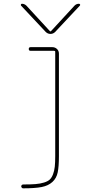

<svg xmlns="http://www.w3.org/2000/svg" viewBox="-20 -770 540 1020"><path d="M222.7 -600.6 91.8 -740.2Q89.8 -743.2 91.3 -746.6Q92.8 -750 96.7 -750Q109.4 -750 120.1 -740.2L246.1 -603.5H248H250L376 -740.2Q385.7 -750 399.4 -750Q403.3 -750 405.3 -746.6Q407.2 -743.2 404.3 -740.2L273.4 -600.6Q262.7 -589.8 248 -589.8Q233.4 -589.8 222.7 -600.6ZM104.5 210Q143.6 210 168.5 208Q193.4 206.1 213.9 199.7Q234.4 193.4 244.6 183.6Q254.9 173.8 261.7 155.8Q268.6 137.7 271 115.7Q273.4 93.8 273.4 59.6V-495.1Q273.4 -500 267.6 -500H142.6Q132.8 -500 132.8 -509.8Q132.8 -519.5 142.6 -519.5H257.8Q272.5 -519.5 282.7 -509.8Q293 -500 293 -485.4V59.6Q293 114.3 286.6 145.5Q280.3 176.8 258.3 196.8Q236.3 216.8 201.2 223.6Q166 230.5 102.5 230.5Q98.6 230.5 95.7 227.1Q92.8 223.6 92.8 219.7Q93.8 210 104.5 210Z"/></svg>

Font: Rounded-X Mgen+ 2m thin
Style: Regular
Weight: 100
Designer: [Source Han Sans]
Ryoko NISHIZUKA  (kana & ideographs); Paul D. Hunt (Latin, Greek & Cyrillic); Wenlong ZHANG  (bopomofo
Version: Version 1.059.20150602